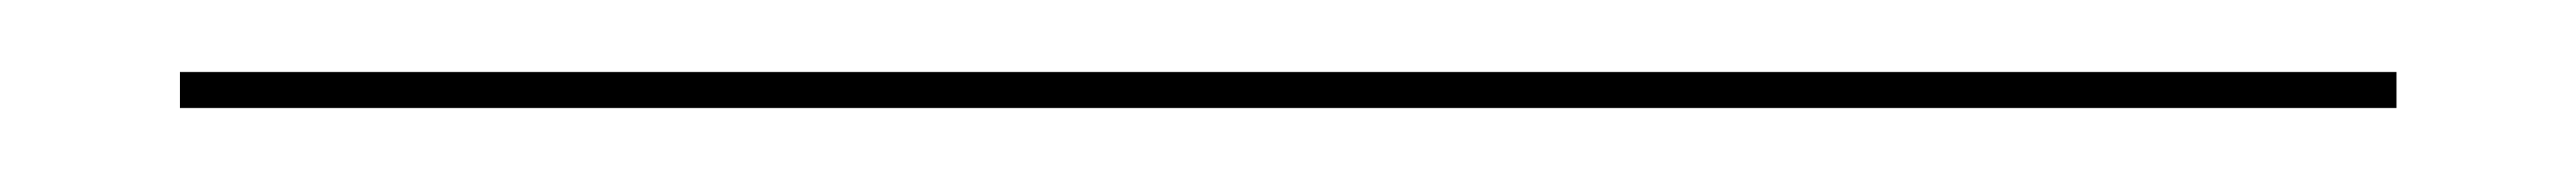

<svg xmlns="http://www.w3.org/2000/svg" viewBox="-20 20 716 50"><path d="M30 50V40H646V50Z"/></svg>

Font: Big Shoulders Inline Text Thin Thin
Style: Regular
Weight: 250
Version: Version 2.002